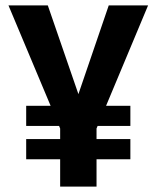

<svg xmlns="http://www.w3.org/2000/svg" viewBox="-20 -695 586 715"><path d="M77.5 -226V-301H168.5L11.5 -675H158L272 -344.5L385 -675H531.5L375 -301H465.5V-226H343.5L339.5 -216.5V-177H465.5V-102H339.5V0H204V-102H77.5V-177H204V-216.5L200 -226Z"/></svg>

Font: Anybody SemiBold
Style: Regular
Weight: 600
Designer: Tyler Finck
Foundry: Etcetera Type Company
Version: Version 1.010; ttfautohint (v1.8.3) -l 8 -r 50 -G 200 -x 14 